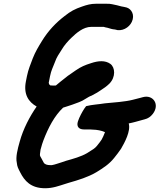

<svg xmlns="http://www.w3.org/2000/svg" viewBox="-20 -773 858 1022"><path d="M240.9 -325C241.3 -327.3 240 -331.2 239.3 -332L246.5 -368C252.9 -400.1 260.9 -411.7 272.2 -442C281.1 -468.5 294.2 -486 308.6 -509C322.5 -532.7 342.2 -554.8 360.2 -572C385.4 -596.1 422.5 -630 465.8 -630H531.8C538 -628 545 -626.3 552.8 -625C565.7 -621.1 577.1 -616.9 592 -616C628.1 -603.1 667 -625.2 681.6 -656.5C698.8 -693.5 680.1 -725 654.3 -733C644.3 -734.7 635.4 -738.2 625.5 -739C618.6 -741 611 -743 602.7 -745C586.7 -748 567.3 -754.2 548.3 -753H490.3C463.4 -753 441.7 -747 416.3 -738C379.1 -725.4 355.3 -712.8 324.4 -688C277.7 -652.4 236.7 -609.2 204 -556C184.4 -524.1 168.1 -497.4 154.2 -462C142.8 -430.8 130.7 -404.1 123.5 -368L117.9 -340C104.1 -270.8 132.1 -229.9 175.1 -206C138.8 -154 103.2 -86.6 84.6 -18C73.8 20.2 62.6 63.1 69.4 93C71.6 114.8 76.6 122.7 87.3 144C110.3 189.5 143.8 229 220.3 229C261.7 229 293.2 216.5 326.9 206L346.1 200C397.8 185.4 448.9 169.5 492.3 144C528.1 122 560.4 101.8 587.4 68L606.2 44C613.4 34.7 619.4 26.3 624.2 19C642.9 -13 677.2 -75.7 665.2 -116C687.9 -120.1 718.1 -129.2 735.8 -134L750.5 -138C767.3 -142 781.6 -151.5 793.2 -166.5C832.2 -216.7 795.3 -270.4 741.1 -256L726.3 -252C716.4 -249.3 703.4 -246 687.3 -242C646.5 -231.3 583.7 -227.4 538.5 -223C505.2 -217.3 469.9 -216.2 438.5 -208L428.9 -195C417.3 -177.3 402.8 -150.8 395 -127.5C385.8 -100.1 399 -84 426.8 -84H458.8C463.4 -84 468.4 -83.7 473.6 -83C495.1 -83 522 -77.5 538 -70L538.8 -69C538.6 -68.3 538 -67 537 -65C532.1 -52.8 527.6 -41 521 -30L511.2 -16C501.8 -3.6 490.8 11.7 478 20C466.8 27 455.2 34.4 443.6 42C411.4 60.9 369.7 72.2 331.4 83L307.8 91C291.4 95.6 273.8 103.1 255.8 106H247.8C230.6 106 216.9 101.8 211.8 91C209.8 87.7 206.4 81.3 201.6 72C196.8 62.3 190.6 57.1 192.8 46C193.1 41.3 193.8 36 195 30C195.1 26 195.9 22 197.4 18L204.2 -6C206.2 -12.7 208.5 -19.3 211.2 -26C237 -93.7 269.8 -156.3 315.9 -200C332.7 -206.2 347.2 -209 365.1 -216C391 -225.9 412.3 -231.3 435.3 -247C448.1 -254.5 455 -259.6 467.7 -264C477.3 -268.7 487 -274 496.9 -280L515.3 -292C532.9 -303.2 547.6 -313.4 562.5 -328C596.7 -363 593.4 -414.1 567.4 -433C540.1 -452.7 502.8 -449.7 465.2 -437C432.9 -426.9 410.2 -417.4 382.5 -398C353.3 -379 328.6 -360.6 300.3 -337L277.5 -318C269.4 -317.3 262 -317.3 255.5 -318H248.5C246.5 -320.4 242.5 -323 240.9 -325Z"/></svg>

Font: Smoothie
Style: It
Weight: 400
Foundry: Cannot Into Space Fonts
Version: Version 0.8